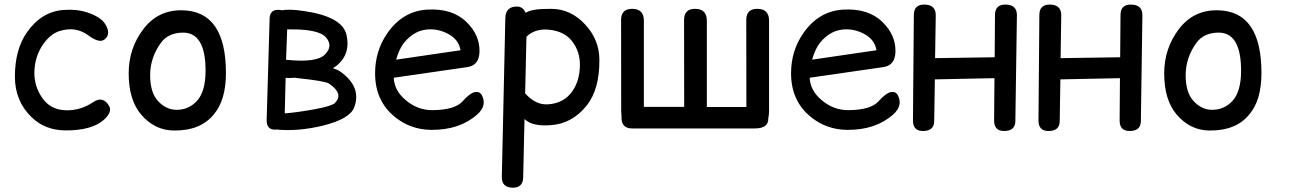

<svg xmlns="http://www.w3.org/2000/svg" viewBox="-20 -558 5762 856"><path d="M396 -103Q338.4 -64 272 -66.4Q207.5 -68.8 171.4 -117.2Q131.8 -171.4 133.3 -236.8Q134.8 -306.2 171.9 -359.9Q204.6 -406.7 245.1 -419.4Q317.4 -442.4 374.5 -399.9Q421.9 -364.7 444.8 -381.3Q478 -405.3 448.2 -452.1Q428.7 -482.4 369.6 -502.4Q321.8 -518.1 263.7 -513.7Q164.1 -506.3 99.6 -413.1Q46.4 -336.4 46.4 -216.3Q46.4 -107.4 121.1 -35.2Q181.2 22.9 272 23.4Q387.2 23.9 440.9 -22Q482.4 -58.6 466.3 -85.9Q439 -131.8 396 -103Z M793.9 -412.6Q897 -414.6 896.5 -240.7Q896 -148.9 857.4 -107.4Q820.8 -68.4 767.6 -68.4Q720.7 -68.4 684.6 -107.4Q649.4 -145.5 649.4 -222.2Q649.4 -301.8 698.2 -368.2Q730 -411.1 793.9 -412.6ZM790 -512.2Q683.6 -513.2 619.1 -428.2Q553.7 -342.3 553.7 -231Q553.7 -113.3 608.4 -48.3Q668.9 23.4 755.9 23.9Q876 24.9 934.6 -49.8Q986.8 -111.8 987.3 -231Q987.8 -510.7 790 -512.2Z M1260.3 -427.2 1316.9 -426.3Q1406.7 -420.9 1432.1 -392.6Q1467.3 -353.5 1428.2 -314.5Q1391.1 -277.3 1255.4 -291.5ZM1220.2 -514.2Q1183.6 -514.2 1182.1 -476.6L1168.9 -24.4Q1167.5 19 1204.1 20Q1209 20 1212.9 19.5Q1310.1 28.8 1419.9 2Q1539.6 -27.8 1559.1 -79.1Q1593.3 -169.9 1498 -238.3Q1485.8 -247.1 1464.4 -253.9Q1475.6 -260.7 1484.9 -268.6Q1543.5 -319.3 1524.9 -402.3Q1506.8 -483.9 1335 -508.8Q1270.5 -518.6 1236.8 -512.2Q1229.5 -514.2 1220.2 -514.2ZM1293 -211.4Q1300.3 -210.4 1308.6 -209.5Q1430.2 -196.8 1447.3 -185.1Q1513.7 -139.6 1473.1 -98.6Q1458.5 -85 1382.3 -70.8Q1297.9 -55.7 1249.5 -52.7L1253.4 -210.9Q1263.7 -210 1275.9 -210.4Q1284.7 -210.9 1293 -211.4Z M1735.4 -211.4 2063.5 -258.8Q2115.7 -266.1 2117.7 -326.2Q2120.1 -400.9 2060.1 -459.5Q1996.6 -522 1883.8 -515.1Q1775.4 -508.3 1707 -410.2Q1652.3 -331.5 1652.3 -231Q1652.3 -108.9 1739.3 -37.6Q1809.1 20 1902.3 21Q2029.3 22 2107.4 -47.4Q2151.9 -86.9 2128.9 -132.3Q2119.1 -151.9 2095.7 -147Q2074.7 -142.6 2042 -106Q2007.8 -67.9 1908.2 -66.9Q1839.8 -66.4 1785.2 -114.7Q1737.8 -156.2 1735.4 -211.4ZM1746.1 -292Q1759.8 -340.3 1781.2 -367.2Q1830.1 -427.2 1897.5 -427.2Q1945.8 -427.7 1988.8 -400.4Q2025.9 -376.5 2033.2 -334Z M2267.1 278.8Q2311.5 278.8 2312.5 232.9L2318.4 -27.3Q2319.3 -26.9 2319.8 -26.4Q2352.5 6.3 2436 0Q2530.8 -6.8 2595.2 -86.9Q2652.8 -158.7 2652.3 -290Q2652.3 -380.9 2588.9 -448.7Q2524.9 -518.1 2438 -518.6Q2348.1 -519.5 2323.7 -500.5Q2311.5 -528.3 2286.1 -528.8Q2233.9 -529.8 2232.9 -476.6L2217.3 230Q2216.3 278.8 2267.1 278.8ZM2327.1 -394.5Q2367.7 -433.6 2434.1 -424.8Q2496.6 -416.5 2528.8 -376.5Q2566.4 -329.6 2565.4 -266.6Q2564.5 -199.2 2532.7 -152.8Q2495.6 -97.7 2423.3 -92.8Q2368.7 -88.9 2321.3 -141.6Z M3358.9 -518.6Q3307.1 -520 3307.1 -468.8Q3307.6 -274.9 3307.6 -81.1H3131.3V-465.8Q3131.3 -517.1 3081.5 -518.6Q3029.8 -520 3029.8 -468.8L3030.3 -81.5Q2940.4 -81.5 2850.6 -81.5V-465.8Q2850.6 -517.1 2800.8 -518.6Q2749 -520 2749 -468.8L2749.5 -64.5Q2749.5 -52.2 2751 -42Q2751 -40.5 2751 -39.6Q2748 14.6 2797.9 14.6H3345.2Q3407.2 14.6 3405.3 -31.2Q3408.7 -44.9 3408.7 -63V-465.8Q3408.7 -517.1 3358.9 -518.6Z M3589.8 -211.4 3918 -258.8Q3970.2 -266.1 3972.2 -326.2Q3974.6 -400.9 3914.6 -459.5Q3851.1 -522 3738.3 -515.1Q3629.9 -508.3 3561.5 -410.2Q3506.8 -331.5 3506.8 -231Q3506.8 -108.9 3593.8 -37.6Q3663.6 20 3756.8 21Q3883.8 22 3961.9 -47.4Q4006.3 -86.9 3983.4 -132.3Q3973.6 -151.9 3950.2 -147Q3929.2 -142.6 3896.5 -106Q3862.3 -67.9 3762.7 -66.9Q3694.3 -66.4 3639.6 -114.7Q3592.3 -156.2 3589.8 -211.4ZM3600.6 -292Q3614.3 -340.3 3635.7 -367.2Q3684.6 -427.2 3752 -427.2Q3800.3 -427.7 3843.3 -400.4Q3880.4 -376.5 3887.7 -334Z M4102.1 -537.6Q4054.7 -538.6 4054.2 -491.7L4050.3 -22Q4049.8 24.4 4091.3 25.9Q4144.5 27.8 4145 -18.1Q4146.5 -111.3 4147.9 -204.1L4413.6 -209.5L4412.1 -22Q4411.6 24.4 4453.1 25.9Q4506.3 27.8 4506.8 -18.1L4513.7 -489.7Q4514.2 -536.6 4463.9 -537.6Q4416.5 -538.6 4416 -491.7L4414.6 -302.7Q4281.7 -300.8 4148.9 -298.8L4151.9 -489.7Q4152.3 -536.6 4102.1 -537.6Z M4661.6 -537.6Q4614.3 -538.6 4613.8 -491.7L4609.9 -22Q4609.4 24.4 4650.9 25.9Q4704.1 27.8 4704.6 -18.1Q4706.1 -111.3 4707.5 -204.1L4973.1 -209.5L4971.7 -22Q4971.2 24.4 5012.7 25.9Q5065.9 27.8 5066.4 -18.1L5073.2 -489.7Q5073.7 -536.6 5023.4 -537.6Q4976.1 -538.6 4975.6 -491.7L4974.1 -302.7Q4841.3 -300.8 4708.5 -298.8L4711.4 -489.7Q4711.9 -536.6 4661.6 -537.6Z M5410.6 -412.6Q5513.7 -414.6 5513.2 -240.7Q5512.7 -148.9 5474.1 -107.4Q5437.5 -68.4 5384.3 -68.4Q5337.4 -68.4 5301.3 -107.4Q5266.1 -145.5 5266.1 -222.2Q5266.1 -301.8 5314.9 -368.2Q5346.7 -411.1 5410.6 -412.6ZM5406.7 -512.2Q5300.3 -513.2 5235.8 -428.2Q5170.4 -342.3 5170.4 -231Q5170.4 -113.3 5225.1 -48.3Q5285.6 23.4 5372.6 23.9Q5492.7 24.9 5551.3 -49.8Q5603.5 -111.8 5604 -231Q5604.5 -510.7 5406.7 -512.2Z"/></svg>

Font: Comic Relief
Style: Regular
Weight: 400
Designer: Jeff Davis
Foundry: Loudifier
Version: Version 1.200; ttfautohint (v1.8.4.7-5d5b)